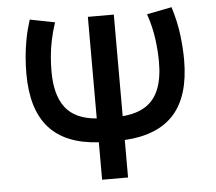

<svg xmlns="http://www.w3.org/2000/svg" viewBox="-51 -766 923 822"><g transform="rotate(-5 410.5 -355.0)"><path d="M355 0V-161Q212 -169 141.8 -247.8Q71.5 -326.5 71.5 -480.5Q71.5 -514 74.5 -550.8Q77.5 -587.5 85 -627.5Q92.5 -667.5 106 -710L213 -689Q200.5 -651 193 -615.5Q185.5 -580 182.5 -546.2Q179.5 -512.5 179.5 -480.5Q179.5 -378 221.5 -324.2Q263.5 -270.5 355 -263.5V-700H466.5V-263.5Q528 -268.5 566.5 -293.8Q605 -319 623.2 -365.8Q641.5 -412.5 641.5 -480.5Q641.5 -528 634.5 -580.2Q627.5 -632.5 608.5 -689L715.5 -710Q735.5 -645.5 742.5 -588.5Q749.5 -531.5 749.5 -480.5Q749.5 -326 679.2 -247.5Q609 -169 466.5 -161V0Z"/></g></svg>

Font: Geologica Cursive
Style: Regular
Weight: 400
Designer: Sindre Bremnes, Frode Helland
Foundry: Monokrom Skriftforlag AS
Version: Version 1.010;gftools[0.9.28]